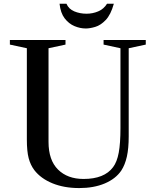

<svg xmlns="http://www.w3.org/2000/svg" viewBox="-20 -970 812 1001"><path d="M393 10.5Q314.5 10.5 253.8 -14.2Q193 -39 159 -83Q139 -109.5 129.5 -145.2Q120 -181 120 -243V-718.5L31.5 -737.5V-761.5H321.5V-737.5L233 -718.5V-230.5Q233 -135 282.5 -86Q332 -37 415.5 -37Q524 -37 569.5 -98.5Q590 -125.5 599 -174Q608 -222.5 608 -302.5V-718.5L520 -737.5V-761.5H740V-737.5L651 -718.5V-258.5Q651 -196.5 641.5 -153.8Q632 -111 612.5 -81Q583 -37.5 526 -13.5Q469 10.5 393 10.5ZM427 -821.5Q398 -821.5 368.5 -833.8Q339 -846 317.2 -874.2Q295.5 -902.5 290.5 -950.5H326.5Q338 -923 367.2 -910.8Q396.5 -898.5 431 -898.5Q463.5 -898.5 492.2 -910.8Q521 -923 538 -950.5H573.5Q557.5 -893 531 -865.5Q504.5 -838 476.5 -829.8Q448.5 -821.5 427 -821.5Z"/></svg>

Font: Libre Caslon Text
Style: Regular
Weight: 400
Designer: Pablo Impallari, Rodrigo Fuenzalida, Katja Schimmel
Foundry: Pablo Impallari, Rodrigo Fuenzalida
Version: Version 2.000